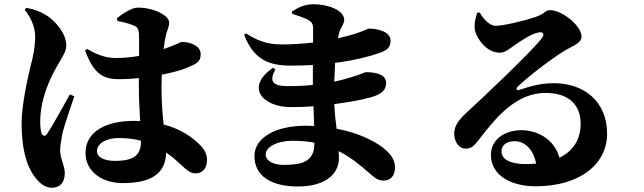

<svg xmlns="http://www.w3.org/2000/svg" viewBox="-20 -825 3040 907"><path d="M224 62C264 62 286 37 286 -8C286 -42 264 -77 264 -116C264 -131 267 -152 275 -196C284 -232 312 -315 331 -370L310 -379C282 -329 229 -232 204 -195C194 -179 183 -180 176 -196C172 -207 170 -231 170 -251C170 -349 211 -449 254 -520C276 -560 293 -580 293 -611C293 -672 233 -733 197 -754C169 -771 143 -781 104 -788L97 -778C118 -753 146 -705 146 -654C146 -603 137 -560 124 -511C109 -451 82 -322 82 -245C82 -123 104 -42 146 13C168 43 196 62 224 62ZM551 -451C579 -451 607 -453 636 -456V-413C636 -360 639 -302 642 -253L610 -254C491 -254 384 -209 384 -103C384 -10 468 40 559 40C695 40 762 -5 765 -104C783 -92 801 -78 819 -61C860 -24 877 -6 904 -6C936 -6 958 -29 958 -70C958 -95 947 -118 924 -141C890 -175 837 -215 753 -237C748 -283 743 -338 743 -411L744 -472C795 -482 837 -494 856 -502C909 -524 928 -531 928 -570C928 -607 882 -627 838 -627C834 -627 810 -613 753 -593C756 -618 759 -638 762 -651C768 -683 779 -693 779 -719C779 -750 711 -789 631 -789C602 -789 560 -761 532 -739L535 -726C558 -721 585 -716 608 -706C627 -698 637 -697 637 -644V-561C604 -555 568 -551 526 -551C492 -551 447 -560 392 -594L382 -586C429 -457 485 -451 551 -451ZM646 -160C646 -96 619 -65 522 -65C481 -65 438 -78 438 -111C438 -150 487 -173 540 -173C575 -173 610 -170 646 -160Z M1354 -515C1391 -515 1425 -516 1458 -518V-474V-424C1422 -420 1384 -418 1343 -418C1269 -418 1249 -439 1281 -497L1270 -505C1136 -413 1221 -319 1354 -319C1390 -319 1426 -320 1461 -323L1464 -230L1423 -231C1283 -231 1182 -175 1182 -88C1182 9 1265 56 1388 56C1510 56 1581 2 1581 -78L1580 -111C1633 -84 1679 -48 1726 -6C1753 17 1765 28 1793 28C1823 28 1846 7 1846 -34C1846 -75 1819 -106 1780 -134C1748 -157 1678 -197 1570 -217C1566 -252 1561 -289 1559 -333C1653 -345 1730 -362 1757 -374C1783 -385 1804 -400 1804 -433C1804 -473 1758 -484 1708 -484C1703 -484 1689 -475 1642 -461C1615 -453 1587 -445 1559 -439L1563 -528C1663 -541 1734 -561 1770 -574C1806 -587 1825 -598 1825 -633C1825 -680 1753 -690 1723 -690C1718 -690 1705 -681 1656 -665C1638 -659 1610 -652 1576 -644L1583 -673C1591 -697 1606 -712 1606 -731C1606 -775 1534 -805 1460 -805C1418 -805 1385 -788 1359 -770L1360 -760C1392 -750 1413 -742 1434 -732C1451 -723 1459 -713 1459 -693V-624C1413 -619 1363 -615 1313 -615C1237 -615 1194 -635 1142 -667L1133 -661C1179 -541 1253 -515 1354 -515ZM1465 -151V-146C1465 -60 1404 -46 1319 -46C1273 -46 1235 -64 1235 -96C1235 -130 1288 -160 1362 -160C1400 -160 1434 -157 1465 -151Z M2513 -52C2497 -51 2480 -50 2462 -50C2396 -50 2349 -70 2349 -109C2349 -139 2372 -158 2411 -158C2464 -158 2501 -113 2513 -52ZM2510 55C2725 55 2848 -54 2848 -193C2848 -349 2735 -432 2597 -432C2514 -432 2459 -407 2432 -400C2421 -397 2414 -404 2427 -417C2461 -451 2579 -545 2653 -589C2685 -608 2727 -620 2727 -653C2727 -703 2635 -777 2579 -777C2554 -777 2556 -760 2508 -744C2450 -725 2356 -703 2321 -703C2295 -703 2265 -732 2246 -766L2234 -765C2226 -738 2222 -722 2222 -696C2222 -657 2272 -576 2341 -576C2365 -576 2383 -592 2402 -605C2438 -630 2486 -665 2526 -672C2544 -675 2557 -666 2536 -640C2478 -568 2253 -356 2186 -295C2147 -259 2128 -232 2126 -200C2123 -156 2149 -124 2176 -123C2205 -122 2217 -132 2246 -170C2331 -281 2424 -386 2557 -386C2668 -386 2723 -329 2723 -240C2723 -175 2695 -115 2623 -80C2595 -176 2509 -210 2443 -210C2364 -210 2299 -166 2299 -93C2299 1 2391 55 2510 55Z"/></svg>

Font: GenKiMin2 TW H
Style: Regular
Weight: 900
Version: Version 2.100;PS 2.1;hotconv 16.6.51;makeotf.lib2.5.65220 DE